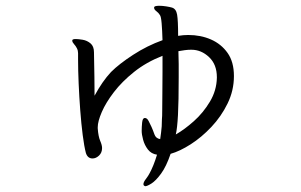

<svg xmlns="http://www.w3.org/2000/svg" viewBox="-20 -562 1040 664"><path d="M481 -154Q489 -154 494.5 -142.5Q500 -131 504 -123Q509 -112 514 -97.5Q519 -83 534 -81Q534 -83 537 -103Q540 -123 540 -150Q541 -157 541 -181Q541 -205 541.5 -240.5Q542 -276 542 -314V-369Q486 -347 444 -313.5Q402 -280 374 -243.5Q346 -207 332 -174.5Q318 -142 318 -122V-118Q320 -90 326.5 -75Q333 -60 333 -50Q333 -34 322.5 -24Q312 -14 300 -14Q283 -14 277 -33Q271 -56 266 -95Q261 -134 257.5 -180.5Q254 -227 252 -273Q250 -319 250 -356V-378Q250 -387 246 -395Q242 -403 236 -409.5Q230 -416 230 -421V-423Q231 -427 242 -427Q251 -427 266 -424.5Q281 -422 293 -412Q305 -402 305 -381Q305 -375 305.5 -351.5Q306 -328 306.5 -295.5Q307 -263 307 -231Q334 -281 364 -313Q392 -341 440.5 -372.5Q489 -404 542 -423Q541 -458 539 -481.5Q537 -505 533 -510Q528 -518 520.5 -523.5Q513 -529 513 -535V-537Q514 -542 531 -542Q542 -542 554.5 -540Q567 -538 574 -536Q589 -532 592.5 -511.5Q596 -491 596 -438Q614 -441 631 -441Q674 -441 709.5 -425.5Q745 -410 767 -379Q789 -348 789 -299Q789 -249 767 -204Q745 -159 711 -123Q677 -87 639.5 -63Q602 -39 570 -30Q555 14 537 38.5Q519 63 504 72.5Q489 82 482 82Q482 82 479 80.5Q476 79 476 75Q476 68 484.5 57Q493 46 498 36Q504 25 510.5 9Q517 -7 523 -27Q503 -30 491.5 -45Q480 -60 475 -78.5Q470 -97 470 -109Q470 -123 471.5 -138Q473 -153 480 -154ZM730 -295Q730 -339 703 -364.5Q676 -390 642 -390H640Q630 -390 619 -388.5Q608 -387 597 -385Q598 -363 598 -340.5Q598 -318 598 -295Q598 -211 595.5 -164.5Q593 -118 588 -97Q618 -114 650.5 -143Q683 -172 706 -210.5Q729 -249 730 -293Z"/></svg>

Font: QiushuiShotai Bright
Style: Regular
Weight: 400
Designer: Christian Thalmann (Catharsis Fonts)
Version: Version 1.250;